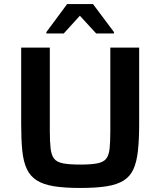

<svg xmlns="http://www.w3.org/2000/svg" viewBox="-20 -924 795 952"><path d="M378 8Q300 8 247.5 -0.5Q195 -9 162.5 -29.5Q130 -50 113 -86Q96 -122 90.5 -177Q85 -232 85 -309V-688H227V-275Q227 -221 231 -187.5Q235 -154 248.5 -137Q262 -120 293 -114Q324 -108 378 -108Q432 -108 462.5 -114Q493 -120 506.5 -137Q520 -154 523.5 -187.5Q527 -221 527 -275V-688H670V-309Q670 -232 664 -177Q658 -122 642 -86Q626 -50 594 -29.5Q562 -9 509.5 -0.5Q457 8 378 8ZM210 -758V-765L313 -904H441L545 -765V-758H457L376 -846L296 -758Z"/></svg>

Font: Saira SemiExpanded SemiBold
Style: Regular
Weight: 600
Width: 6
Designer: Hector Gatti with collaboration of the Omnibus-Type team
Foundry: Omnibus-Type
Version: Version 1.101